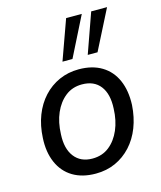

<svg xmlns="http://www.w3.org/2000/svg" viewBox="-116 -854 793 947"><g transform="rotate(-15 281.0 -380.5)"><path d="M256 9Q187 9 139 -20Q91 -49 67.5 -103Q44 -157 48 -228Q51 -291 71 -342.5Q91 -394 125.5 -431.5Q160 -469 206 -489.5Q252 -510 306 -510Q375 -510 423 -481Q471 -452 494.5 -398.5Q518 -345 515 -272Q511 -210 491 -158.5Q471 -107 436.5 -69.5Q402 -32 356.5 -11.5Q311 9 256 9ZM259 -67Q309 -67 344.5 -95Q380 -123 400.5 -170.5Q421 -218 423 -278Q427 -352 395.5 -393Q364 -434 302 -434Q253 -434 217.5 -406Q182 -378 161.5 -331Q141 -284 139 -223Q135 -150 167 -108.5Q199 -67 259 -67ZM368 -567 440 -770H521L418 -567ZM239 -567 312 -770H392L290 -567Z"/></g></svg>

Font: Nunitoga
Style: Medium Italic
Weight: 500
Italic angle: -9°
Designer: Vernon Adams
Foundry: Vernon Adams
Version: Version 1.0